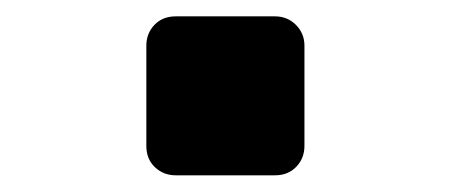

<svg xmlns="http://www.w3.org/2000/svg" viewBox="-20 -210 540 230"><path d="M309.6 -190.4Q324.2 -190.4 334.5 -180.2Q344.7 -169.9 344.7 -155.3V-35.2Q344.7 -20.5 335 -10.3Q325.2 0 309.6 0H190.4Q175.8 0 165.5 -9.8Q155.3 -19.5 155.3 -35.2V-155.3Q155.3 -169.9 165 -180.2Q174.8 -190.4 190.4 -190.4Z"/></svg>

Font: Rounded-L Mgen+ 1m bold
Style: Bold
Weight: 700
Designer: [Source Han Sans]
Ryoko NISHIZUKA  (kana & ideographs); Paul D. Hunt (Latin, Greek & Cyrillic); Wenlong ZHANG  (bopomofo
Version: Version 1.059.20150602